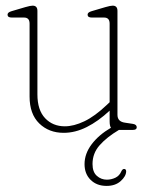

<svg xmlns="http://www.w3.org/2000/svg" viewBox="-20 -448 506 662"><path d="M82 -115V-366.5Q82 -387.5 63 -387.5H20.5Q6 -387.5 6 -397.5Q6 -405.5 20 -409.5L67.5 -423.5Q85 -428.5 92.5 -428.5Q109 -428.5 109 -410.5V-122.5Q109 -68.5 135.5 -40.5Q162 -12.5 203.5 -12.5Q234.5 -12.5 270.8 -29.8Q307 -47 348.5 -86.5L358 -95.5V-366.5Q358 -387.5 339 -387.5H296.5Q282 -387.5 282 -397.5Q282 -405.5 296 -409.5L343.5 -423.5Q361 -428.5 368.5 -428.5Q385 -428.5 385 -410.5V-52Q385 -28.5 411 -25L437.5 -21Q451.5 -19 451.5 -9Q451.5 0 437.5 0H390Q348 25 323.5 52.8Q299 80.5 299 117.5Q299 145 313.8 158.2Q328.5 171.5 348.5 171.5Q363.5 171.5 377.8 164.8Q392 158 398.5 142.5Q402 135 407.5 134.5Q415 134.5 415 143Q414.5 160 396 176.5Q377.5 193 347.5 193Q313.5 193 292.5 172.2Q271.5 151.5 271.5 118Q271.5 82 296 49.5Q320.5 17 362.5 -7.5Q358 -14 358 -30V-66.5Q319 -30 279.2 -10Q239.5 10 199.5 10Q148.5 10 115.2 -22.5Q82 -55 82 -115Z"/></svg>

Font: Fraunces 144pt S100 Thin
Style: Regular
Weight: 100
Version: Version 1.000; ttfautohint (v1.8.3)